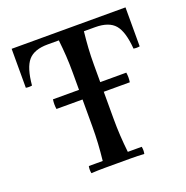

<svg xmlns="http://www.w3.org/2000/svg" viewBox="-126 -816 906 935"><g transform="rotate(-20 327.0 -349.0)"><path d="M518 -350H138Q134 -375 138 -400H518Q522 -375 518 -350ZM191 2Q187 -17 191 -35H263Q268 -80 270.5 -122.5Q273 -165 273 -210V-490Q273 -535 270.5 -575Q268 -615 263 -660H205Q135 -660 104 -624Q73 -588 65 -498Q49 -495 33 -498V-700H623V-498Q607 -495 591 -498Q584 -588 553 -624Q522 -660 451 -660H393Q388 -615 385.5 -575Q383 -535 383 -490V-210Q383 -165 385.5 -122.5Q388 -80 393 -35H465Q469 -17 465 2Q431 0 397 0Q363 0 328 0Q294 0 260 0Q226 0 191 2Z"/></g></svg>

Font: Poltawski Nowy
Style: Regular
Weight: 400
Designer: Adam Pótawski, Mateusz Machalski, Borys Kosmynka, Ania Wieluska
Foundry: Capitalics.wtf
Version: Version 1.001;gftools[0.9.25]